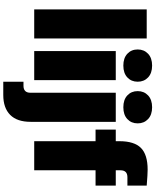

<svg xmlns="http://www.w3.org/2000/svg" viewBox="96 -882 982 1215"><g transform="rotate(90 587.5 -275.0)"><path d="M224.1 0H40V-711.9H224.1Z M487.8 0H303.7V-516.1H487.8ZM470.5 -589.4Q443.4 -564 395.5 -564Q347.7 -564 320.6 -589.4Q293.5 -614.7 293.5 -654.8Q293.5 -694.8 320.6 -720.5Q347.7 -746.1 395.5 -746.1Q443.4 -746.1 470.5 -720.5Q497.6 -694.8 497.6 -654.8Q497.6 -614.7 470.5 -589.4Z M497.6 195.8V67.9H523.4Q567.4 67.9 567.4 23.9V-516.1H751.5V22.9Q751.5 108.4 707.5 152.1Q663.6 195.8 581.5 195.8ZM734.1 -589.4Q707 -564 659.2 -564Q611.3 -564 584.2 -589.4Q557.1 -614.7 557.1 -654.8Q557.1 -694.8 584.2 -720.5Q611.3 -746.1 659.2 -746.1Q707 -746.1 734.1 -720.5Q761.2 -694.8 761.2 -654.8Q761.2 -614.7 734.1 -589.4Z M1058.1 0H874V-388.2H800.8V-516.1H874V-539.1Q874 -632.8 916.5 -675.3Q959 -717.8 1054.2 -717.8Q1083 -717.8 1154.8 -711.9V-589.8H1102.1Q1058.1 -589.8 1058.1 -545.9V-516.1H1154.8V-388.2H1058.1Z"/></g></svg>

Font: Creato Display Black
Style: Regular
Weight: 900
Version: Version 1.000